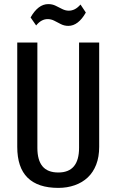

<svg xmlns="http://www.w3.org/2000/svg" viewBox="-20 -907 567 935"><path d="M264 8Q165 8 114.5 -41.5Q64 -91 64 -192V-700H162V-187Q162 -127 187 -97Q212 -67 264 -67Q365 -67 365 -187V-700H463V-192Q463 -143 448.5 -105.5Q434 -68 407.5 -43Q381 -18 344 -5Q307 8 264 8ZM129 -822Q147 -854 168.5 -870.5Q190 -887 215 -887Q235 -887 251 -879Q267 -871 283 -863Q299 -855 315 -855Q330 -855 344 -862Q358 -869 372 -885L398 -846Q380 -814 358.5 -797.5Q337 -781 313 -781Q293 -781 276.5 -789.5Q260 -798 244.5 -806Q229 -814 212 -814Q197 -814 183 -806.5Q169 -799 156 -783Z"/></svg>

Font: Pathway Extreme Condensed Medium
Style: Regular
Weight: 500
Width: 3
Version: Version 1.001;gftools[0.9.26]